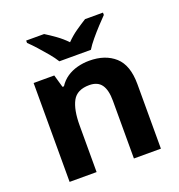

<svg xmlns="http://www.w3.org/2000/svg" viewBox="-137 -932 931 996"><g transform="rotate(-20 328.5 -434.0)"><path d="M388 -607Q476 -607 529 -559.5Q582 -512 582 -407V-51H433V-370Q433 -429 412 -458.5Q391 -488 345 -488Q277 -488 252 -441.5Q227 -395 227 -308V-51H78V-597H192L212 -527H220Q238 -555 264 -572.5Q290 -590 322 -598.5Q354 -607 388 -607ZM242 -657Q228 -680 205.5 -707Q183 -734 159.5 -760Q136 -786 117 -804V-817H216Q242 -801 272 -779.5Q302 -758 328 -731Q354 -758 385 -779.5Q416 -801 442 -817H541V-804Q523 -786 499 -760Q475 -734 452.5 -707Q430 -680 416 -657Z"/></g></svg>

Font: Noto Sans Tamil UI
Style: Regular
Weight: 400
Designer: Jelle Bosma - Monotype Design Team
Foundry: Monotype Imaging Inc.
Version: Version 2.004